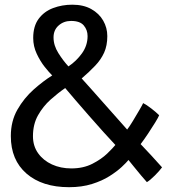

<svg xmlns="http://www.w3.org/2000/svg" viewBox="-20 -730 738 798"><path d="M267 48Q155.5 48 90.2 -8.5Q25 -65 25 -164.5Q25 -226.5 52.5 -274.5Q80 -322.5 119.8 -357.8Q159.5 -393 197 -416.5Q185 -428 166.2 -451.5Q147.5 -475 132.8 -506.2Q118 -537.5 118 -572Q118 -621.5 140.8 -652Q163.5 -682.5 200.8 -696.5Q238 -710.5 280.5 -710.5Q327 -710.5 359.5 -692.2Q392 -674 409 -644.2Q426 -614.5 426 -580Q426 -540.5 412.8 -511.2Q399.5 -482 375.5 -456.8Q351.5 -431.5 319.5 -404Q335.5 -386.5 359.2 -359.8Q383 -333 410 -302.5Q437 -272 462.8 -243Q488.5 -214 508.5 -191.5Q518 -203.5 532.2 -227Q546.5 -250.5 559.2 -272.5Q572 -294.5 575 -301.5Q589 -294.5 608.8 -279.2Q628.5 -264 641.5 -251Q638 -242 625 -220.8Q612 -199.5 595.5 -174.8Q579 -150 564.5 -131Q584 -110.5 609.8 -82.8Q635.5 -55 653.5 -34.5Q643.5 -20.5 623.5 -0.5Q603.5 19.5 590.5 27Q580 15.5 565.2 -2.2Q550.5 -20 536.5 -37.2Q522.5 -54.5 514 -65Q505.5 -54.5 485.8 -36Q466 -17.5 435.2 2Q404.5 21.5 362.2 34.8Q320 48 267 48ZM264.5 -454Q297.5 -476 320.8 -508.5Q344 -541 344 -580Q344 -605.5 328.2 -624.2Q312.5 -643 275.5 -643Q245 -643 223.8 -624.2Q202.5 -605.5 202.5 -574.5Q202.5 -541 222.8 -509Q243 -477 264.5 -454ZM276.5 -30Q326 -30 363.8 -49.2Q401.5 -68.5 425.8 -92Q450 -115.5 459.5 -127.5Q438.5 -149.5 409.8 -181.5Q381 -213.5 350.8 -248Q320.5 -282.5 294.2 -313.2Q268 -344 251 -364Q221 -343.5 190 -315.8Q159 -288 138 -250.8Q117 -213.5 117 -164Q117 -123 138.5 -93Q160 -63 196 -46.5Q232 -30 276.5 -30Z"/></svg>

Font: Grandstander
Style: Regular
Weight: 400
Designer: Tyler Finck
Foundry: Etcetera Type Co
Version: Version 1.200; ttfautohint (v1.8.3)